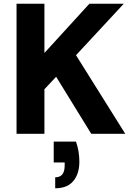

<svg xmlns="http://www.w3.org/2000/svg" viewBox="-20 -720 719 1033"><path d="M69 0V-700H219V-435L461 -700H646L389 -423L654 0H471L282 -307L219 -240V0ZM277 293V234Q303 234 315.5 218Q328 202 328 170V154H269V42H389Q399 71 403 98Q407 125 407 150Q407 215 374.5 254Q342 293 277 293Z"/></svg>

Font: DM Sans 12pt Black
Style: Regular
Weight: 900
Version: Version 4.004;gftools[0.9.30]